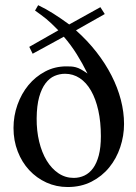

<svg xmlns="http://www.w3.org/2000/svg" viewBox="-20 -715 531 749"><path d="M373.5 -183.6Q373.5 -239.3 363.5 -284.2Q353.5 -329.1 335.2 -361.1Q316.9 -393.1 291 -410.2Q265.1 -427.2 233.9 -427.2Q212.4 -427.2 192.6 -418.7Q172.9 -410.2 157.5 -389.9Q142.1 -369.6 132.8 -336.4Q123.5 -303.2 123 -253.4Q122.6 -205.1 132.8 -162.6Q143.1 -120.1 162.1 -88.6Q181.2 -57.1 208 -39.1Q234.9 -21 267.6 -21Q290 -21 309.6 -30.3Q329.1 -39.6 343.3 -59.1Q357.4 -78.6 365.5 -109.4Q373.5 -140.1 373.5 -183.6ZM463.9 -231.4Q463.9 -185.1 449 -140.6Q434.1 -96.2 406 -61.8Q377.9 -27.3 336.9 -6.3Q295.9 14.6 244.1 14.6Q199.7 14.6 161.1 -2.9Q122.6 -20.5 94 -51.3Q65.4 -82 49.1 -124.3Q32.7 -166.5 32.7 -215.8Q32.7 -262.7 48.1 -306.2Q63.5 -349.6 90.8 -382.8Q118.2 -416 156 -436Q193.8 -456.1 238.8 -456.1Q249 -456.1 257.8 -455.6Q266.6 -455.1 275.9 -452.6Q285.2 -450.2 295.9 -444.3Q306.6 -438.5 321.3 -428.2Q301.8 -467.8 279.3 -503.7Q256.8 -539.6 229 -571.8L107.4 -505.4L94.2 -532.2L207.5 -596.7Q191.9 -612.8 180.9 -623Q169.9 -633.3 160.2 -641.4Q150.4 -649.4 140.4 -656.7Q130.4 -664.1 116.7 -673.8L128.9 -694.8Q158.7 -680.7 188.2 -661.9Q217.8 -643.1 250 -619.6L371.6 -687L388.7 -660.2L276.4 -596.7Q321.3 -556.6 356.2 -512Q391.1 -467.3 415 -420.4Q439 -373.5 451.4 -325.7Q463.9 -277.8 463.9 -231.4Z"/></svg>

Font: Doulos SIL APac
Style: Regular
Weight: 400
Designer: Walt Agee, Victor Gaultney, Peter Martin, Debbi Hosken, Becca Hirsbrunner
Foundry: SIL International
Version: Version 5.000